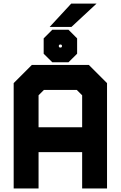

<svg xmlns="http://www.w3.org/2000/svg" viewBox="-20 -1068 684 1088"><path d="M57.5 0V-597L160.5 -700H483.5L586.5 -597V0H445.5V-206H198.5V0ZM128 -71H127.5V-274.5H518.5V-71H518V-567.5L455.5 -629.5H190.5L128 -567.5ZM198.5 -347H445.5V-528L415 -558.5H229L198.5 -528ZM127.5 -274V-567.5L190.5 -630H455.5L518.5 -567.5V-274ZM276.5 -715 227.5 -763.5V-850.5L276.5 -899.5H368L417 -850.5V-763.5L368 -715ZM295.5 -757.5H349.5L375.5 -783V-833L349.5 -859H295.5L269.5 -833V-783ZM295.5 -757.5 269.5 -783V-833L295.5 -859H349.5L375.5 -833V-783L349.5 -757.5ZM318 -798.5H326.5L331 -803.5V-811L326.5 -815.5H318L313.5 -811V-803.5ZM261.5 -915.5 383.5 -1047.5H527L385 -915.5ZM356.5 -949.5H356L416 -1012.5H416.5Z"/></svg>

Font: Tourney Thin Black
Style: Regular
Weight: 900
Version: Version 1.015